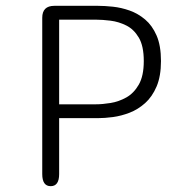

<svg xmlns="http://www.w3.org/2000/svg" viewBox="-20 -639 659 659"><path d="M183 -571.5V-281H309.5Q331.5 -281 359.5 -285.5Q387.5 -290 413.5 -304.5Q439.5 -319 456.5 -348.8Q473.5 -378.5 473.5 -429.5Q473.5 -481 456.5 -509.8Q439.5 -538.5 413.5 -551.5Q387.5 -564.5 359.5 -568Q331.5 -571.5 309.5 -571.5ZM316.5 -233.5H183V-41.5Q183 0 154 0Q125 0 125 -41.5V-578Q125 -619 166.5 -619H316.5Q339 -619 367.5 -616Q396 -613 425 -602.8Q454 -592.5 478.2 -572Q502.5 -551.5 517.5 -517Q532.5 -482.5 532.5 -429.5Q532.5 -377.5 517.5 -342.2Q502.5 -307 478.2 -285.2Q454 -263.5 425 -252.2Q396 -241 367.5 -237.2Q339 -233.5 316.5 -233.5Z"/></svg>

Font: Sono Monospace Light
Style: Regular
Weight: 300
Version: Version 2.112